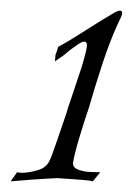

<svg xmlns="http://www.w3.org/2000/svg" viewBox="-21 -628 249 360"><path d="M87 -294Q87 -294 66.5 -293Q46 -292 -1 -288L11 -305Q13 -305 15 -304.5Q17 -304 20 -304Q32 -304 48.5 -308.5Q65 -313 71 -325Q75 -332 82 -353Q89 -374 97 -396.5Q105 -419 108 -431V-430L132 -502Q142 -535 142 -543Q142 -550 137 -550Q133 -550 125.5 -545Q118 -540 110 -534L98 -524L82 -513L83 -525Q85 -530 86 -533Q87 -536 88 -540L109 -552L141 -572Q150 -578 165.5 -587.5Q181 -597 193 -604Q200 -608 204 -608Q208 -608 208 -604Q208 -599 204 -592Q192 -567 181 -537Q170 -507 156 -461L146 -427Q137 -401 127.5 -369Q118 -337 116 -323Q115 -314 125.5 -310Q136 -306 149 -305.5Q162 -305 167 -305L153 -288Q146 -290 123.5 -291.5Q101 -293 87 -294Z"/></svg>

Font: Italianno
Style: Regular
Weight: 400
Designer: Robert E. Leuschke
Foundry: Robert E. Leuschke
Version: Version 1.100; ttfautohint (v1.8.3)